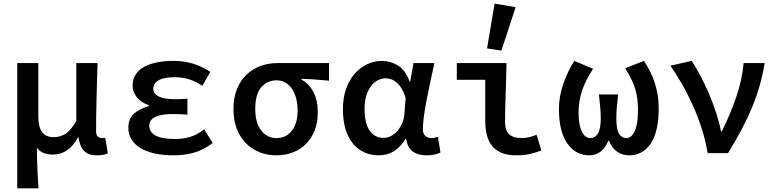

<svg xmlns="http://www.w3.org/2000/svg" viewBox="-20 -835 4240 1047"><path d="M74 192V-491H189V-202Q189 -142 209.5 -114.5Q230 -87 274 -87Q307 -87 336.5 -105Q366 -123 396 -176V-491H512Q510 -445 509 -395.5Q508 -346 506.5 -297Q505 -248 504.5 -202.5Q504 -157 504 -120Q504 -99 513 -90.5Q522 -82 536 -82Q540 -82 543.5 -82Q547 -82 554 -84L568 2Q545 12 508 12Q464 12 440 -10.5Q416 -33 408 -86H405Q380 -38 345 -15Q310 8 270 8Q244 8 221 0.5Q198 -7 181 -30Q181 4 182 32Q183 60 184 85.5Q185 111 186.5 137Q188 163 190 192Z M925 12Q869 12 824 2Q779 -8 747 -27Q715 -46 697.5 -74Q680 -102 680 -138Q680 -189 711.5 -216Q743 -243 793 -257V-261Q748 -276 725.5 -305.5Q703 -335 703 -367Q703 -402 719.5 -428Q736 -454 766 -470.5Q796 -487 837.5 -495Q879 -503 929 -503Q983 -503 1033.5 -487.5Q1084 -472 1127 -443L1083 -367Q1015 -414 934 -414Q875 -414 845.5 -397.5Q816 -381 816 -351Q816 -324 845.5 -309Q875 -294 937 -294Q966 -294 1002 -297V-210Q960 -213 921 -213Q794 -213 794 -149Q794 -115 828 -96Q862 -77 937 -77Q975 -77 1014 -87.5Q1053 -98 1093 -130L1140 -55Q1085 -15 1034.5 -1.5Q984 12 925 12Z M1487 12Q1439 12 1396.5 -4.5Q1354 -21 1322 -53Q1290 -85 1271.5 -132Q1253 -179 1253 -240Q1253 -304 1273 -351.5Q1293 -399 1326.5 -430Q1360 -461 1403 -476Q1446 -491 1492 -491H1774V-395Q1732 -399 1698.5 -401.5Q1665 -404 1624 -405V-401Q1667 -377 1690 -331.5Q1713 -286 1713 -223Q1713 -168 1696 -124.5Q1679 -81 1649 -50.5Q1619 -20 1577.5 -4Q1536 12 1487 12ZM1488 -82Q1540 -82 1571.5 -122Q1603 -162 1603 -234Q1603 -267 1595.5 -296.5Q1588 -326 1573.5 -348.5Q1559 -371 1537.5 -384Q1516 -397 1489 -397Q1437 -397 1404.5 -359Q1372 -321 1372 -240Q1372 -166 1404 -124Q1436 -82 1488 -82Z M2046 12Q1957 12 1903.5 -53.5Q1850 -119 1850 -240Q1850 -302 1867.5 -351Q1885 -400 1914.5 -433.5Q1944 -467 1982.5 -485Q2021 -503 2062 -503Q2109 -503 2150 -478Q2191 -453 2214 -390H2217L2235 -491H2349Q2339 -446 2328 -395.5Q2317 -345 2307.5 -296Q2298 -247 2292 -204Q2286 -161 2286 -130Q2286 -105 2300 -93.5Q2314 -82 2334 -82Q2349 -82 2368 -89L2382 -3Q2370 3 2351.5 7.5Q2333 12 2307 12Q2259 12 2230.5 -9Q2202 -30 2195 -78H2192Q2163 -32 2127.5 -10Q2092 12 2046 12ZM2072 -83Q2092 -83 2111.5 -93Q2131 -103 2146.5 -120.5Q2162 -138 2172.5 -161.5Q2183 -185 2185 -212L2192 -300Q2183 -331 2170.5 -351.5Q2158 -372 2143.5 -384.5Q2129 -397 2113.5 -402.5Q2098 -408 2084 -408Q2062 -408 2041.5 -398Q2021 -388 2004.5 -367Q1988 -346 1978 -314.5Q1968 -283 1968 -241Q1968 -163 1995.5 -123Q2023 -83 2072 -83Z M2796 12Q2749 12 2716.5 -1Q2684 -14 2664 -38.5Q2644 -63 2635 -98.5Q2626 -134 2626 -179V-400H2471V-491H2742Q2741 -451 2740 -408.5Q2739 -366 2737.5 -324Q2736 -282 2735 -243Q2734 -204 2734 -173Q2734 -123 2756.5 -102.5Q2779 -82 2825 -82Q2842 -82 2863.5 -86.5Q2885 -91 2906 -100L2932 -15Q2906 -4 2873.5 4Q2841 12 2796 12ZM2714 -559 2636 -571 2677 -815 2792 -796Z M3193 12Q3120 12 3074 -52Q3028 -116 3028 -241Q3028 -310 3052 -378.5Q3076 -447 3112 -503L3214 -460Q3194 -429 3179.5 -400.5Q3165 -372 3155 -343Q3145 -314 3140 -283.5Q3135 -253 3135 -219Q3135 -155 3152.5 -118.5Q3170 -82 3199 -82Q3225 -82 3240.5 -107Q3256 -132 3256 -189Q3256 -221 3253 -250Q3250 -279 3246 -320H3351Q3346 -279 3343.5 -250Q3341 -221 3341 -189Q3341 -128 3356 -105Q3371 -82 3395 -82Q3424 -82 3441.5 -120.5Q3459 -159 3459 -237Q3459 -270 3455 -298.5Q3451 -327 3443 -353Q3435 -379 3421.5 -406Q3408 -433 3389 -463L3492 -503Q3510 -475 3524.5 -446.5Q3539 -418 3549.5 -386.5Q3560 -355 3566 -319.5Q3572 -284 3572 -244Q3572 -118 3529 -53Q3486 12 3411 12Q3376 12 3347 -6.5Q3318 -25 3301 -67H3297Q3280 -25 3253 -6.5Q3226 12 3193 12Z M3839 0Q3827 -71 3805.5 -137Q3784 -203 3757 -263Q3730 -323 3699 -376.5Q3668 -430 3636 -477L3752 -503Q3776 -466 3801 -419Q3826 -372 3847.5 -321Q3869 -270 3886 -217.5Q3903 -165 3912 -118H3916Q3961 -208 3994 -303.5Q4027 -399 4035 -491H4150Q4139 -426 4122 -366.5Q4105 -307 4080.5 -248Q4056 -189 4023.5 -128Q3991 -67 3950 0Z"/></svg>

Font: Source Code Pro Semibold
Style: Regular
Weight: 600
Monospace: yes
Designer: Paul D. Hunt, Teo Tuominen
Foundry: Adobe Systems Incorporated
Version: Version 2.030;PS 1.000;hotconv 16.6.51;makeotf.lib2.5.65220